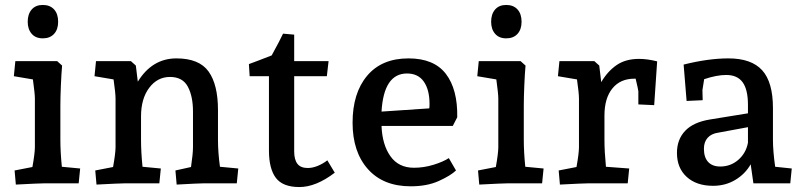

<svg xmlns="http://www.w3.org/2000/svg" viewBox="-20 -741 3242 776"><path d="M39 -52 111 -66Q121 -122 121 -146V-343Q121 -362 113 -420L36 -433L42 -494H211L231 -476Q228 -442 226 -394.5Q224 -347 224 -313V-176Q224 -127 230 -67L304 -60L298 0H158Q139 0 44 5ZM92 -653Q92 -684 108 -702.5Q124 -721 153 -721Q182 -721 198.5 -703Q215 -685 215 -653Q215 -622 198.5 -604Q182 -586 153 -586Q124 -586 108 -604.5Q92 -623 92 -653Z M365 -52 437 -66Q447 -122 447 -146V-343Q447 -364 439 -420L362 -433L368 -494H509L529 -476L537 -411Q595 -505 693 -505Q785 -505 823 -452Q861 -399 861 -296V-176Q861 -125 869 -67L943 -60L937 0H802Q784 0 694 5L689 -52L752 -66Q760 -120 760 -146V-290Q760 -352 739 -391Q718 -430 667 -430Q616 -430 583 -386Q550 -342 550 -271V-176Q550 -127 556 -67L630 -60L624 0H484Q465 0 370 5Z M1067 -133V-433H989L986 -482L1021 -495L1078 -517Q1111 -577 1124 -605L1169 -601V-494H1308L1301 -433H1169V-129Q1169 -96 1182 -79Q1195 -62 1224 -62Q1243 -62 1264 -70.5Q1285 -79 1303 -93L1333 -43Q1257 15 1190 15Q1123 15 1095 -22Q1067 -59 1067 -133Z M1405 -245Q1405 -365 1464 -435Q1523 -505 1631 -505Q1734 -505 1782 -442.5Q1830 -380 1828 -267L1810 -232H1522Q1525 -156 1558 -109.5Q1591 -63 1653 -63Q1693 -63 1732 -75Q1771 -87 1794 -102L1823 -52Q1801 -31 1753.5 -9.5Q1706 12 1640 12Q1529 12 1467 -57.5Q1405 -127 1405 -245ZM1715 -303Q1716 -309 1716 -321Q1716 -378 1693 -411Q1670 -444 1625 -444Q1531 -444 1522 -290Z M1912 -52 1984 -66Q1994 -122 1994 -146V-343Q1994 -362 1986 -420L1909 -433L1915 -494H2084L2104 -476Q2101 -442 2099 -394.5Q2097 -347 2097 -313V-176Q2097 -127 2103 -67L2177 -60L2171 0H2031Q2012 0 1917 5ZM1965 -653Q1965 -684 1981 -702.5Q1997 -721 2026 -721Q2055 -721 2071.5 -703Q2088 -685 2088 -653Q2088 -622 2071.5 -604Q2055 -586 2026 -586Q1997 -586 1981 -604.5Q1965 -623 1965 -653Z M2238 -52 2310 -66Q2320 -122 2320 -146V-343Q2320 -364 2312 -420L2235 -433L2241 -494H2382L2402 -476L2410 -409Q2435 -452 2471.5 -477.5Q2508 -503 2563 -503Q2596 -503 2636 -493L2624 -316L2560 -319V-372Q2560 -377 2549 -423H2544Q2487 -423 2455 -383.5Q2423 -344 2423 -274V-176Q2423 -129 2429 -67L2523 -60L2517 0H2357Q2338 0 2243 5Z M2716 -123Q2716 -177 2749 -212Q2782 -247 2849 -258L3003 -283V-317Q3003 -379 2981.5 -408.5Q2960 -438 2915 -438Q2877 -438 2826 -421L2819 -377L2820 -336L2755 -333L2743 -480Q2843 -505 2924 -505Q3017 -505 3060.5 -457Q3104 -409 3104 -304V-176Q3104 -130 3113 -67L3180 -60L3174 0H3025L3014 -77Q2992 -38 2952 -14Q2912 10 2862 10Q2795 10 2755.5 -26Q2716 -62 2716 -123ZM2891 -68Q2933 -68 2964 -95Q2995 -122 3003 -164V-227L2884 -205Q2855 -201 2840 -184Q2825 -167 2825 -140Q2825 -105 2842 -86.5Q2859 -68 2891 -68Z"/></svg>

Font: Andada Pro SemiBold
Style: Regular
Weight: 600
Designer: Carolina Giovagnoli
Foundry: Huerta Tipografica
Version: Version 3.005